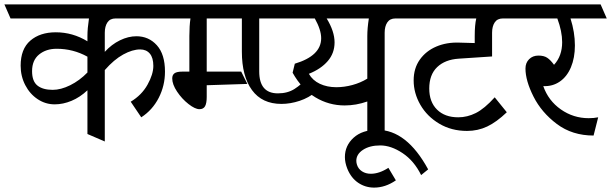

<svg xmlns="http://www.w3.org/2000/svg" viewBox="-50 -590 2782 874"><path d="M701 -264Q701 -200 672.5 -144.5Q644 -89 593 -56L545 -127Q595 -157 621.5 -204.5Q648 -252 648 -290Q648 -327 632 -346Q616 -365 588 -365Q553 -365 511 -342Q469 -319 427 -271V54L348 20V-179Q314 -147 275.5 -131Q237 -115 199 -115Q157 -115 121.5 -138.5Q86 -162 65 -202.5Q44 -243 44 -291Q44 -367 88 -405Q132 -443 204 -443Q281 -443 348 -402V-426Q348 -460 355 -506H-2L-30 -570H730L758 -506H476Q451 -506 439 -488Q427 -470 427 -441V-354Q458 -388 496 -406.5Q534 -425 571 -425Q627 -425 664 -384Q701 -343 701 -264ZM348 -260V-332Q283 -368 208 -368Q160 -368 128 -342Q96 -316 96 -266Q96 -220 120.5 -200.5Q145 -181 190 -181Q227 -181 269.5 -202Q312 -223 348 -260Z M891 -149Q891 -120 883.5 -106.5Q876 -93 858 -93Q838 -93 808 -116.5Q778 -140 756 -173Q734 -206 734 -233Q734 -249 744.5 -256.5Q755 -264 780 -264H812V-426Q812 -472 817 -506H726L698 -570H1025L1053 -506H891V-264H1048L1076 -208L891 -202Z M1231 -117Q1143 -117 1097 -180Q1051 -243 1051 -355V-506H974L946 -570H1259L1287 -506H1130V-265Q1130 -165 1215 -165Q1259 -165 1290.5 -185Q1322 -205 1355 -241L1388 -172Q1356 -145 1314 -131Q1272 -117 1231 -117Z M1750 -506Q1725 -506 1713 -488Q1701 -470 1701 -441V54L1622 20V-128Q1571 -110 1519 -110Q1447 -110 1385.5 -147Q1324 -184 1282 -259L1292 -300Q1412 -336 1412 -416Q1412 -454 1383 -506H1246L1218 -570H1777L1805 -506ZM1629 -506H1437Q1473 -447 1473 -397Q1473 -348 1442 -312Q1411 -276 1356 -254Q1373 -224 1406 -208.5Q1439 -193 1481 -193Q1517 -193 1554 -203Q1591 -213 1622 -232V-426Q1622 -461 1629 -506Z M1653 264Q1613 264 1580.5 242Q1548 220 1531 178Q1520 150 1520 125Q1520 73 1559.5 37Q1599 1 1668 1Q1801 1 1899 181L1867 207Q1835 142 1782.5 107Q1730 72 1681 72Q1633 72 1602.5 92Q1572 112 1572 142Q1572 151 1575 160Q1581 179 1598 190Q1615 201 1638 201Q1676 201 1718 174L1752 231Q1704 264 1653 264Z M2202 -147 2257 -79Q2210 -34 2167.5 -14Q2125 6 2076 6Q2005 6 1949.5 -27Q1894 -60 1863.5 -113Q1833 -166 1833 -224Q1833 -279 1861 -318.5Q1889 -358 1936 -378Q1983 -398 2040 -396L2111 -394V-426Q2111 -477 2118 -506H1773L1745 -570H2306L2334 -506H2239Q2214 -506 2202 -488Q2190 -470 2190 -441V-333L2039 -323Q1976 -319 1940 -284.5Q1904 -250 1904 -187Q1904 -126 1939.5 -91Q1975 -56 2036 -56Q2077 -56 2116 -75.5Q2155 -95 2202 -147Z M2630 -52Q2653 -52 2673 -56L2652 27Q2555 27 2485 -25.5Q2415 -78 2378.5 -150.5Q2342 -223 2342 -278Q2342 -304 2358.5 -320.5Q2375 -337 2401 -337Q2426 -337 2441 -327Q2456 -317 2472 -295Q2509 -335 2509 -398Q2509 -447 2487 -506H2302L2274 -570H2684L2712 -506H2547Q2567 -443 2567 -383Q2567 -327 2549 -284Q2531 -241 2498 -218.5Q2465 -196 2423 -198Q2446 -132 2503 -92Q2560 -52 2630 -52Z"/></svg>

Font: Sumana
Style: Regular
Weight: 400
Designer: Cyreal, Alexei Vanyashin (Devanagari), Olga Karpushina (Latin)
Foundry: Cyreal
Version: Version 1.015;PS 001.015;hotconv 1.0.70;makeotf.lib2.5.58329